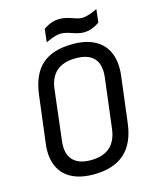

<svg xmlns="http://www.w3.org/2000/svg" viewBox="-121 -895 818 992"><g transform="rotate(-15 288.0 -399.0)"><path d="M174 -465C184 -551 234 -592 321 -592C408 -592 452 -550 441 -458L408 -191C397 -104 347 -63 261 -63C174 -63 131 -109 142 -197ZM58 -208C56 -194 55 -181 55 -168C55 -56 123 12 256 12C401 12 477 -60 494 -198L525 -447C527 -460 527 -473 527 -485C527 -599 455 -667 327 -667C179 -667 107 -600 89 -457ZM482 -740 490 -810C490 -810 442 -785 409 -785C371 -785 344 -810 290 -810C244 -810 206 -780 206 -780L198 -710C198 -710 246 -735 279 -735C320 -735 354 -710 398 -710C444 -710 482 -740 482 -740Z"/></g></svg>

Font: Ropa Sans
Style: Italic
Weight: 400
Designer: Botio Nikoltchev
Foundry: Botjo Nikoltchev
Version: Version 1.002